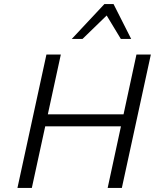

<svg xmlns="http://www.w3.org/2000/svg" viewBox="-20 -927 779 947"><path d="M511 0 653 -658H724L581 0ZM66 0 209 -658H280L137 0ZM155 -304 168 -363H638L625 -304ZM334 -735 495 -907H540L521 -865L387 -735ZM576 -735 498 -864 495 -907H540L627 -735Z"/></svg>

Font: Ysabeau Infant
Style: Italic
Weight: 400
Italic angle: -12°
Designer: Christian Thalmann (Catharsis Fonts)
Version: Version 2.001;gftools[0.9.30]; featfreeze: ss01,ss02,lnum